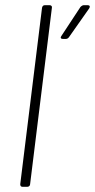

<svg xmlns="http://www.w3.org/2000/svg" viewBox="-20 -720 366 740"><path d="M58 -10 142 -690Q144 -700 153 -700H171Q176 -700 178.5 -697Q181 -694 180 -690L96 -10Q96 -6 93 -3Q90 0 85 0H67Q58 0 58 -10ZM217 -582 290 -693Q297 -700 303 -700H318Q324 -700 325.5 -696.5Q327 -693 324 -688L246 -577Q241 -570 234 -570H222Q216 -570 214.5 -573.5Q213 -577 217 -582Z"/></svg>

Font: Barlow Semi Condensed ExLight
Style: Italic
Weight: 275
Width: 4
Italic angle: -7°
Designer: Jeremy Tribby
Foundry: Tribby Type
Version: Version 1.408